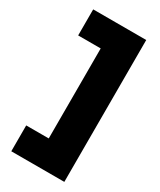

<svg xmlns="http://www.w3.org/2000/svg" viewBox="-184 -768 698 839"><g transform="rotate(30 164.5 -348.0)"><path d="M25.9 -574.2H139.6V-120.1H25.9V10.3H293.5V-705.6H25.9Z"/></g></svg>

Font: Estedad-VF-FD Black
Style: Regular
Weight: 900
Designer: Amin Abedi
Version: Version 4.000